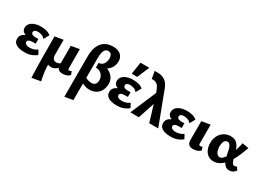

<svg xmlns="http://www.w3.org/2000/svg" viewBox="-22 -1634 3875 2840"><g transform="rotate(30 1915.5 -213.5)"><path d="M222 14Q171 14 127.5 2Q84 -10 58 -36.5Q32 -63 32 -107Q32 -169 86 -201.5Q140 -234 226 -234V-198Q179 -198 138.5 -208Q98 -218 72.5 -241Q47 -264 47 -303Q47 -343 72.5 -373.5Q98 -404 145 -421Q192 -438 253 -438Q302 -438 346 -427Q390 -416 422 -388L370 -296Q352 -323 319.5 -336Q287 -349 251 -349Q228 -349 213 -343.5Q198 -338 190 -328Q182 -318 182 -304Q182 -283 201 -271Q220 -259 259 -259H308V-179H259Q216 -179 194.5 -166.5Q173 -154 173 -133Q173 -119 183 -107.5Q193 -96 212 -89.5Q231 -83 258 -83Q295 -83 327 -94Q359 -105 387 -125L425 -56Q401 -31 350 -8.5Q299 14 222 14Z M505 289Q498 114 496.5 -61.5Q495 -237 495 -412L637 -436V-182Q637 -141 654 -116Q671 -91 707 -91Q724 -91 741.5 -97Q759 -103 775 -114.5Q791 -126 802 -142L833 -101Q810 -69 785.5 -44Q761 -19 734.5 -5.5Q708 8 677 8Q656 8 634.5 1.5Q613 -5 595 -19L622 -48Q618 30 628.5 107.5Q639 185 656 263ZM871 8Q836 8 814.5 -4Q793 -16 783 -37.5Q773 -59 773 -90V-412L914 -436V-114Q914 -99 919.5 -91Q925 -83 937 -83Q946 -83 954.5 -86.5Q963 -90 971 -95L992 -41Q976 -20 945 -6Q914 8 871 8Z M1067 289V-397Q1067 -489 1088.5 -550.5Q1110 -612 1146 -648.5Q1182 -685 1227.5 -700.5Q1273 -716 1321 -716Q1385 -716 1424.5 -695.5Q1464 -675 1482.5 -641Q1501 -607 1501 -566Q1501 -515 1480.5 -472.5Q1460 -430 1416.5 -397Q1373 -364 1305 -340L1379 -400Q1416 -389 1453.5 -364.5Q1491 -340 1516 -300.5Q1541 -261 1541 -204Q1541 -144 1517.5 -95Q1494 -46 1447 -16.5Q1400 13 1329 13Q1273 13 1219.5 -14.5Q1166 -42 1129 -92L1173 -150Q1195 -118 1235 -103Q1275 -88 1309 -88Q1340 -88 1358.5 -99.5Q1377 -111 1385.5 -133Q1394 -155 1394 -184Q1394 -216 1380.5 -245Q1367 -274 1339 -294Q1311 -314 1266 -318L1255 -319V-398L1266 -399Q1303 -405 1324 -426.5Q1345 -448 1354 -478.5Q1363 -509 1363 -538Q1363 -571 1347 -597Q1331 -623 1293 -623Q1261 -623 1243.5 -603Q1226 -583 1218.5 -552.5Q1211 -522 1209.5 -488.5Q1208 -455 1208 -427V265Z M1796 14Q1745 14 1701.5 2Q1658 -10 1632 -36.5Q1606 -63 1606 -107Q1606 -169 1660 -201.5Q1714 -234 1800 -234V-198Q1753 -198 1712.5 -208Q1672 -218 1646.5 -241Q1621 -264 1621 -303Q1621 -343 1646.5 -373.5Q1672 -404 1719 -421Q1766 -438 1827 -438Q1876 -438 1920 -427Q1964 -416 1996 -388L1944 -296Q1926 -323 1893.5 -336Q1861 -349 1825 -349Q1802 -349 1787 -343.5Q1772 -338 1764 -328Q1756 -318 1756 -304Q1756 -283 1775 -271Q1794 -259 1833 -259H1882V-179H1833Q1790 -179 1768.5 -166.5Q1747 -154 1747 -133Q1747 -119 1757 -107.5Q1767 -96 1786 -89.5Q1805 -83 1832 -83Q1869 -83 1901 -94Q1933 -105 1961 -125L1999 -56Q1975 -31 1924 -8.5Q1873 14 1796 14ZM1760 -505 1791 -711H1941L1854 -505Z M2350 0 2242 -359Q2231 -397 2221 -424.5Q2211 -452 2202 -472.5Q2193 -493 2186 -509Q2169 -550 2140 -568Q2111 -586 2076 -586Q2069 -586 2065 -586Q2061 -586 2055 -586L2033 -711Q2047 -711 2062 -711Q2077 -711 2092 -711Q2152 -711 2205.5 -678.5Q2259 -646 2289 -568L2504 0ZM2028 0 2234 -483 2286 -342 2173 0Z M2716 14Q2665 14 2621.5 2Q2578 -10 2552 -36.5Q2526 -63 2526 -107Q2526 -169 2580 -201.5Q2634 -234 2720 -234V-198Q2673 -198 2632.5 -208Q2592 -218 2566.5 -241Q2541 -264 2541 -303Q2541 -343 2566.5 -373.5Q2592 -404 2639 -421Q2686 -438 2747 -438Q2796 -438 2840 -427Q2884 -416 2916 -388L2864 -296Q2846 -323 2813.5 -336Q2781 -349 2745 -349Q2722 -349 2707 -343.5Q2692 -338 2684 -328Q2676 -318 2676 -304Q2676 -283 2695 -271Q2714 -259 2753 -259H2802V-179H2753Q2710 -179 2688.5 -166.5Q2667 -154 2667 -133Q2667 -119 2677 -107.5Q2687 -96 2706 -89.5Q2725 -83 2752 -83Q2789 -83 2821 -94Q2853 -105 2881 -125L2919 -56Q2895 -31 2844 -8.5Q2793 14 2716 14Z M3098 8Q3048 8 3025 -17.5Q3002 -43 3002 -90V-412L3148 -436V-114Q3148 -99 3153.5 -91Q3159 -83 3171 -83Q3180 -83 3188.5 -86.5Q3197 -90 3205 -95L3225 -41Q3208 -20 3175.5 -6Q3143 8 3098 8Z M3452 14Q3397 14 3357.5 -14.5Q3318 -43 3297.5 -91.5Q3277 -140 3277 -200Q3277 -273 3306.5 -326.5Q3336 -380 3385.5 -409Q3435 -438 3494 -438Q3540 -438 3570.5 -422Q3601 -406 3620.5 -378.5Q3640 -351 3652 -316.5Q3664 -282 3673 -246Q3685 -198 3696.5 -161Q3708 -124 3722 -103Q3736 -82 3757 -82Q3765 -82 3775 -85Q3785 -88 3794 -95L3829 -46Q3815 -23 3787 -4.5Q3759 14 3720 14Q3682 14 3656 -7Q3630 -28 3614.5 -61Q3599 -94 3589.5 -132Q3580 -170 3573 -205Q3566 -244 3556 -275.5Q3546 -307 3530 -325.5Q3514 -344 3487 -344Q3468 -344 3452.5 -329.5Q3437 -315 3429 -288Q3421 -261 3421 -223Q3421 -186 3430.5 -154.5Q3440 -123 3459 -104Q3478 -85 3502 -85Q3527 -85 3551.5 -107Q3576 -129 3598 -166Q3620 -203 3639 -248.5Q3658 -294 3672 -342Q3686 -390 3694 -434L3805 -414Q3783 -353 3757.5 -291.5Q3732 -230 3701 -175.5Q3670 -121 3632.5 -78Q3595 -35 3550 -10.5Q3505 14 3452 14Z"/></g></svg>

Font: Ysabeau ExtraBold
Style: Regular
Weight: 800
Designer: Christian Thalmann (Catharsis Fonts)
Version: Version 2.002